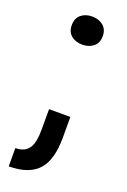

<svg xmlns="http://www.w3.org/2000/svg" viewBox="-138 -561 527 797"><g transform="rotate(20 125.0 -162.5)"><path d="M125.2 -389.6Q95.7 -389.6 76.4 -405.5Q57.1 -421.4 57.1 -451.4Q57.1 -481.4 76.4 -497.6Q95.7 -513.7 125.2 -513.7Q154.8 -513.7 174.3 -497.6Q193.8 -481.4 193.8 -451.4Q193.8 -421.4 174.3 -405.5Q154.8 -389.6 125.2 -389.6ZM87.9 -90.8H182.1V0Q182.1 94.7 145.5 139.6Q104.5 189.5 11.7 189.5V108.9Q73.2 108.9 84 47.9Q87.9 27.3 87.9 0Z"/></g></svg>

Font: Inder
Style: Regular
Weight: 400
Designer: Irina Smirnova
Foundry: Irina Smirnova
Version: Version 1.001